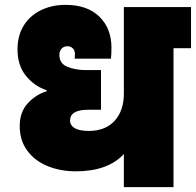

<svg xmlns="http://www.w3.org/2000/svg" viewBox="-20 -769 805 789"><path d="M765 -571H693V0H489V-136Q423 -65 292 -65Q228 -65 175.5 -86.5Q123 -108 92 -150Q61 -192 61 -251Q61 -309 94.5 -345Q128 -381 172 -394V-398Q121 -415 86.5 -457.5Q52 -500 52 -566Q52 -623 77.5 -664Q103 -705 148 -727Q193 -749 249 -749Q339 -749 388.5 -700.5Q438 -652 438 -573Q438 -548 436 -528H287L288 -546Q288 -562 279 -570.5Q270 -579 257 -579Q242 -579 233 -569Q224 -559 224 -543Q224 -508 257 -494.5Q290 -481 333 -481H395V-318H343Q268 -318 268 -274Q268 -253 287.5 -242Q307 -231 345 -231Q413 -231 451 -272.5Q489 -314 489 -385V-740H765Z"/></svg>

Font: Poppins Black A&M
Style: Regular
Weight: 900
Designer: Ninad Kale (Devanagari), Jonny Pinhorn (Latin)
Foundry: Indian Type Foundry
Version: 4.004